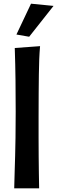

<svg xmlns="http://www.w3.org/2000/svg" viewBox="-20 -1020 310 1040"><path d="M197 -770Q194 -735 192.5 -698Q191 -661 190.5 -616.5Q190 -572 189.5 -517Q189 -462 189 -391Q189 -325 189 -271.5Q189 -218 189.5 -172Q190 -126 190.5 -84.5Q191 -43 192 0H57Q58 -52 59.5 -92Q61 -132 62 -175.5Q63 -219 64 -274.5Q65 -330 65 -414Q65 -499 64 -584.5Q63 -670 60 -760ZM270 -988 138 -821 69 -833 148 -1000Z"/></svg>

Font: Cantora One
Style: Regular
Weight: 400
Designer: Pablo Impallari, Rodrigo Fuenzalida
Foundry: Pablo Impallari
Version: Version 1.002; ttfautohint (v0.8) -G 200 -r 50